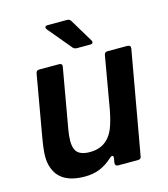

<svg xmlns="http://www.w3.org/2000/svg" viewBox="-114 -853 835 953"><g transform="rotate(-15 303.0 -376.0)"><path d="M47 -82Q39 -105 39 -137Q39 -171 51 -238L105 -547Q108 -561 122 -561H225Q233 -561 237 -556.5Q241 -552 239 -544L185 -237Q179 -201 179 -178Q179 -145 192 -125Q211 -100 260 -100Q317 -100 351 -134Q372 -154 385 -187Q398 -220 409 -276L456 -547Q459 -561 473 -561H576Q584 -561 588 -556.5Q592 -552 591 -544L497 -14Q495 0 480 0H377Q369 0 365.5 -5Q362 -10 363 -18L367 -40V-44Q367 -53 361 -53Q355 -53 348 -46Q315 -16 281 -2.5Q247 11 205 11Q76 11 47 -82ZM330 -615Q318 -615 310 -624L211 -743Q206 -750 206 -753Q206 -763 220 -763H320Q333 -763 339 -752L410 -634Q413 -630 413 -625Q413 -615 399 -615Z"/></g></svg>

Font: Open Sauce Two
Style: Bold Italic
Weight: 700
Italic angle: -10°
Designer: Alfredo Marco Pradil
Foundry: Creative Sauce Fz LLC
Version: Version 1.477